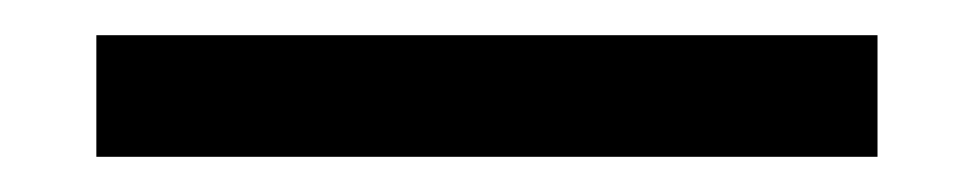

<svg xmlns="http://www.w3.org/2000/svg" viewBox="-20 112 549 108"><path d="M34.2 131.8H473.6V200.2H34.2Z"/></svg>

Font: Post No Bills Colombo
Style: SemiBold
Weight: 700
Designer: Kosala Senevirathne, Siva Puranthara, Lasantha Premarathna, Tharique Azeez
Foundry: Mooniak
Version: Version 1.220 ; ttfautohint (v1.5)